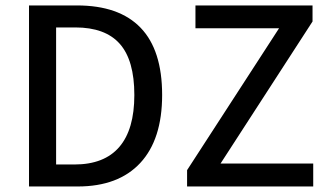

<svg xmlns="http://www.w3.org/2000/svg" viewBox="-20 -675 1192 695"><path d="M85 0V-655.3H258.8Q411.1 -655.3 489 -574.5Q566.9 -493.7 566.9 -331.1Q566.9 -170.4 487.8 -85.2Q408.7 0 261.2 0ZM183.1 -79.6H249.5Q357.4 -79.6 411.9 -143.1Q466.3 -206.5 466.3 -331.1Q466.3 -456.5 413.8 -516.1Q361.3 -575.7 252.4 -575.7H183.1ZM657.2 0V-59.1L990.2 -572.8H687.5V-655.3H1111.3V-597.2L778.3 -83H1113.8V0Z"/></svg>

Font: Varta Light SemiBold
Style: Regular
Weight: 600
Version: Version 1.004